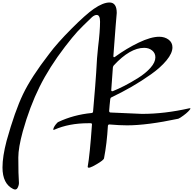

<svg xmlns="http://www.w3.org/2000/svg" viewBox="-216 -1016 1548 1541"><path d="M-110 501Q-196 459 -196 328Q-196 240 -163 114Q-97 -123 -31 -260.5Q35 -398 179 -584Q242 -669 357 -784.5Q472 -900 537 -945Q611 -996 663 -996Q721 -996 721 -912Q721 -907 712 -805Q710 -765 703 -686.5Q696 -608 694 -567Q693 -560 697 -557.5Q701 -555 707 -560Q799 -627 897 -674Q995 -721 1062 -721Q1106 -721 1137 -698Q1168 -675 1168 -636Q1168 -589 1120.5 -531.5Q1073 -474 996 -419.5Q919 -365 840 -319.5Q761 -274 679 -235Q670 -231 669 -221Q667 -208 664 -173.5Q661 -139 660 -126Q660 -114 671 -113Q905 -102 922 -102H926Q1105 -102 1304 -147Q1319 -150 1307 -135Q1285 -107 1232 -72Q1219 -64 1215 -63Q964 -10 804 -10Q743 -10 663 -17Q652 -18 650 -6Q642 135 619 254Q617 269 558 303Q491 343 488 324Q488 323 488 321Q505 227 522 -15Q524 -27 511 -27H493Q338 -27 220 25Q210 30 212 19Q217 -2 241 -28Q247 -35 252 -37Q375 -95 519 -109Q530 -110 531 -121Q552 -363 556 -434Q562 -559 571 -636Q587 -766 587 -842Q587 -896 560 -896Q543 -896 523 -879Q442 -802 405.5 -762.5Q369 -723 305 -640Q180 -477 101.5 -319Q23 -161 -33 38Q-69 170 -69 248Q-69 387 -64 450Q-63 468 -74 490.5Q-85 513 -110 501ZM677 -295Q676 -288 680 -285Q684 -282 691 -285Q733 -302 783 -327.5Q833 -353 893 -390.5Q953 -428 992 -472Q1031 -516 1031 -556Q1031 -590 1005 -611Q979 -632 941 -632Q828 -632 698 -492Q692 -486 690 -475Q682 -355 677 -295Z"/></svg>

Font: Joscelyn
Style: Regular
Weight: 400
Designer: Peter S. Baker
Version: Version 1.012